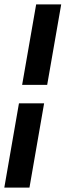

<svg xmlns="http://www.w3.org/2000/svg" viewBox="-31 -731 302 883"><path d="M104.5 131.8H-11.2L56.2 -255.9H171.9ZM250.5 -710.9 186 -340.8H70.8L135.3 -710.9Z"/></svg>

Font: Roboto Condensed SemiBold
Style: Italic
Weight: 600
Italic angle: -12°
Designer: Christian Robertson
Foundry: Google
Version: Version 3.008; 2023